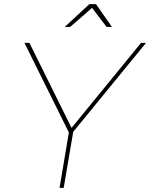

<svg xmlns="http://www.w3.org/2000/svg" viewBox="-20 -907 725 927"><path d="M520.5 -777H494.5L424.5 -869L318.5 -777H292.5L411.5 -887H443.5ZM287.5 0H267.5L312.5 -267.5L98 -700H122L325.5 -289.5L661 -700H685L333.5 -270.5Z"/></svg>

Font: Argentum Sans Thin
Style: Italic
Weight: 100
Italic angle: -11°
Designer: Julieta Ulanovsky (font), Cristiano Sobral (main changes and remaster)
Foundry: Julieta Ulanovsky (font), Cristiano Sobral (main changes and remaster)
Version: Version 2.007;June 15, 2022;FontCreator 14.0.0.2814 64-bit; 